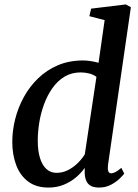

<svg xmlns="http://www.w3.org/2000/svg" viewBox="-20 -837 624 867"><path d="M467.5 -91Q465.5 -73 469 -63.8Q472.5 -54.5 481.5 -54.5Q491 -54.5 501.8 -60.2Q512.5 -66 528 -79L541 -53Q536 -46 520.5 -30.8Q505 -15.5 481.2 -2.8Q457.5 10 426.5 10Q394.5 10 378.8 -6.5Q363 -23 362.5 -56.5V-79Q348 -57.5 324.2 -37Q300.5 -16.5 268.8 -3.2Q237 10 199 10Q143 10 106.8 -17.5Q70.5 -45 53 -91.8Q35.5 -138.5 35.5 -196.5Q35.5 -247 48.5 -299Q61.5 -351 87.5 -398.5Q113.5 -446 152 -483.2Q190.5 -520.5 241.2 -542.2Q292 -564 355.5 -564Q372 -564 390.5 -561Q409 -558 425 -553.5L452.5 -746L383.5 -764L391.5 -798L548 -817L571 -804.5ZM415.5 -490Q401.5 -500.5 382.8 -505.2Q364 -510 344.5 -510Q303 -510 271.2 -490.8Q239.5 -471.5 216.5 -438.8Q193.5 -406 178.8 -365.8Q164 -325.5 157.2 -282.8Q150.5 -240 150.5 -201.5Q150.5 -156.5 160.5 -123.8Q170.5 -91 189.5 -73.8Q208.5 -56.5 235 -56.5Q263 -56.5 287.8 -69.2Q312.5 -82 332 -101.5Q351.5 -121 363 -140.5Z"/></svg>

Font: Merriweather 28pt Medium
Style: Italic
Weight: 500
Italic angle: -7.8°
Version: Version 2.101